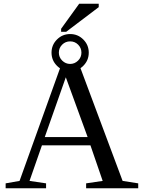

<svg xmlns="http://www.w3.org/2000/svg" viewBox="-20 -1001 762 1021"><path d="M225 -26V0H10V-26L84 -39L307 -660H400L632 -39L715 -26V0H438V-26L526 -39L461 -228H203L137 -39ZM330 -590 218 -272H446ZM283 -791Q312 -820 353 -820Q394 -820 423 -791Q452 -762 452 -721Q452 -680 423 -651Q394 -622 353 -622Q312 -622 283 -651Q254 -680 254 -721Q254 -762 283 -791ZM311 -678.5Q329 -661 353 -661Q377 -661 395 -678.5Q413 -696 413 -721Q413 -746 395.5 -763.5Q378 -781 353 -781Q328 -781 310.5 -763.5Q293 -746 293 -721Q293 -696 311 -678.5ZM305 -832V-848L401 -981H505V-963L332 -832Z"/></svg>

Font: Libra Serif Modern
Style: Regular
Weight: 400
Designer: Stefan Peev, Context Ltd
Foundry: Stefan Peev, Context Ltd
Version: Version 1.000